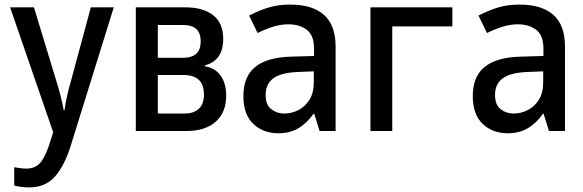

<svg xmlns="http://www.w3.org/2000/svg" viewBox="-20 -571 2540 837"><path d="M107 246Q74 246 42 238V158Q54 160 67.5 162Q81 164 94 164Q130 164 151 143.5Q172 123 191 70L212 6L24 -539H128L224 -223Q235 -189 243.5 -155.5Q252 -122 258 -90H261Q265 -119 273.5 -157Q282 -195 291 -224L376 -539H476L290 59Q263 148 221 197Q179 246 107 246Z M572 0V-539H788Q865 -539 909 -505Q953 -471 953 -401Q953 -307 873 -286V-282Q918 -275 942 -241Q966 -207 966 -154Q966 -81 920.5 -40.5Q875 0 793 0ZM668 -319H778Q855 -319 855 -391Q855 -462 778 -462H668ZM668 -76H785Q824 -76 846.5 -96.5Q869 -117 869 -159Q869 -244 780 -244H668Z M1194 10Q1127 10 1084 -31Q1041 -72 1041 -152Q1041 -237 1092.5 -279Q1144 -321 1248 -324L1349 -327V-359Q1349 -417 1317.5 -441Q1286 -465 1237 -465Q1204 -465 1170.5 -454.5Q1137 -444 1103 -427L1066 -503Q1110 -526 1151.5 -538.5Q1193 -551 1245 -551Q1342 -551 1392.5 -506Q1443 -461 1443 -368V0H1373L1350 -75H1347Q1317 -33 1280 -11.5Q1243 10 1194 10ZM1219 -76Q1251 -76 1280.5 -91Q1310 -106 1329 -136Q1348 -166 1348 -213V-260L1275 -257Q1205 -254 1171.5 -229.5Q1138 -205 1138 -157Q1138 -114 1162.5 -95Q1187 -76 1219 -76Z M1595 0V-539H1952V-456H1690V0Z M2194 10Q2127 10 2084 -31Q2041 -72 2041 -152Q2041 -237 2092.5 -279Q2144 -321 2248 -324L2349 -327V-359Q2349 -417 2317.5 -441Q2286 -465 2237 -465Q2204 -465 2170.5 -454.5Q2137 -444 2103 -427L2066 -503Q2110 -526 2151.5 -538.5Q2193 -551 2245 -551Q2342 -551 2392.5 -506Q2443 -461 2443 -368V0H2373L2350 -75H2347Q2317 -33 2280 -11.5Q2243 10 2194 10ZM2219 -76Q2251 -76 2280.5 -91Q2310 -106 2329 -136Q2348 -166 2348 -213V-260L2275 -257Q2205 -254 2171.5 -229.5Q2138 -205 2138 -157Q2138 -114 2162.5 -95Q2187 -76 2219 -76Z"/></svg>

Font: Noto Sans Mono ExtraCondensed Medium
Style: Regular
Weight: 500
Width: 2
Designer: Monotype Design Team
Foundry: Monotype Imaging Inc.
Version: Version 2.014